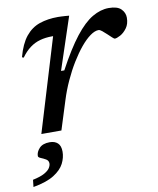

<svg xmlns="http://www.w3.org/2000/svg" viewBox="-99 -573 714 867"><g transform="rotate(-10 258.0 -139.5)"><path d="M189.5 -426Q189 -426 187.2 -426Q185.5 -426 184.5 -426Q154.5 -426 129.2 -419Q104 -412 82.5 -396Q61 -380 42 -353.5L34.5 -356.5Q50.5 -416 77.2 -449Q104 -482 141.5 -494.8Q179 -507.5 225.5 -507.5Q233.5 -507.5 242 -507Q250.5 -506.5 259.2 -506Q268 -505.5 277 -504.5L197.5 -265H212.5Q262 -357 303.5 -410Q345 -463 383 -485.2Q421 -507.5 458.5 -507.5Q498 -507.5 515 -490.5Q532 -473.5 532 -450.5Q532 -422 518.2 -403.2Q504.5 -384.5 487.8 -375.5Q471 -366.5 462 -366.5Q459.5 -366.5 451 -374.2Q442.5 -382 432 -392Q421.5 -402 411.8 -409.8Q402 -417.5 396.5 -417.5Q379 -417.5 357.5 -402Q336 -386.5 313.2 -359Q290.5 -331.5 268.2 -295.2Q246 -259 226.8 -217Q207.5 -175 194 -131.5L152.5 0H60.5ZM27.5 95Q27.5 77 43 60Q58.5 43 91 43Q114 43 127.5 55.5Q141 68 141 95Q141 122 127.5 148.8Q114 175.5 80 197Q46 218.5 -16 229.5L-12.5 197Q23 189.5 41.5 179Q60 168.5 66.8 157.5Q73.5 146.5 73.5 137Q73.5 124 62 117.2Q50.5 110.5 39 106Q27.5 101.5 27.5 95Z"/></g></svg>

Font: Newsreader 8pt
Style: Italic
Weight: 400
Italic angle: -17°
Version: Version 1.003